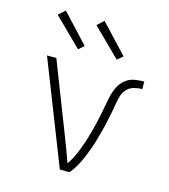

<svg xmlns="http://www.w3.org/2000/svg" viewBox="-112 -844 824 934"><g transform="rotate(15 300.0 -377.5)"><path d="M276 0 72 -520H119L254 -173Q267 -140 279.5 -106.5Q292 -73 304 -39Q318 -59 329 -81.5Q340 -104 348.5 -126.5Q357 -149 364.5 -172.5Q372 -196 378.5 -220Q385 -244 390.5 -268Q396 -292 401 -316Q406 -340 410 -364Q414 -388 420 -412Q426 -436 437.5 -458Q449 -480 468.5 -495.5Q488 -511 512.5 -515.5Q537 -520 562 -520V-482Q541 -482 521 -476.5Q501 -471 486.5 -456.5Q472 -442 466 -422Q460 -402 456.5 -382Q453 -362 449.5 -342Q446 -322 441.5 -302Q437 -282 432.5 -262Q428 -242 422.5 -222.5Q417 -203 411.5 -183.5Q406 -164 399 -144.5Q392 -125 384.5 -106Q377 -87 368 -68.5Q359 -50 348.5 -32.5Q338 -15 324 0ZM405 -588 266 -725 299 -755 433 -612ZM210 -588 71 -725 104 -755 237 -612Z"/></g></svg>

Font: Iosevka SS04 XLt Ex
Style: Regular
Weight: 200
Width: 7
Monospace: yes
Designer: Belleve Invis
Foundry: Belleve Invis
Version: Version 19.0.0; ttfautohint (v1.8.4)